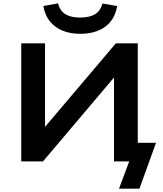

<svg xmlns="http://www.w3.org/2000/svg" viewBox="-20 -964 975 1147"><path d="M691 163 752 0H661V-514L667 -508L237 0H107V-705H249V-193L243 -199L672 -705H803V-111H912L813 163ZM459 -762Q400 -762 353.5 -781Q307 -800 277.5 -837Q248 -874 239 -928L327 -944Q338 -899 371 -879Q404 -859 458 -859Q514 -859 547 -878.5Q580 -898 592 -943L680 -928Q666 -846 608 -804Q550 -762 459 -762Z"/></svg>

Font: Nunito Sans 7pt SemiExpanded
Style: Bold
Weight: 700
Width: 6
Designer: Vernon Adams
Foundry: Vernon Adams
Version: Version 3.101;gftools[0.9.27]